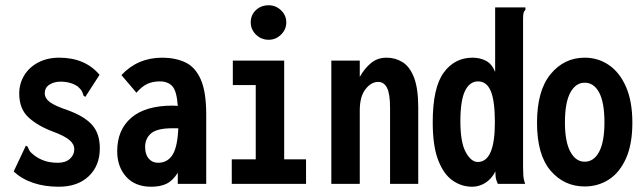

<svg xmlns="http://www.w3.org/2000/svg" viewBox="-20 -698 2440 729"><path d="M203 11Q150 11 106.5 -3.5Q63 -18 32 -47L74 -136L78 -145L85 -141Q88 -133 92 -126Q96 -119 109 -109Q127 -95 149 -87.5Q171 -80 200 -80Q229 -80 245.5 -95Q262 -110 262 -131Q262 -151 243.5 -166.5Q225 -182 182 -198Q125 -219 89 -251.5Q53 -284 53 -343Q53 -380 71.5 -411Q90 -442 124.5 -460.5Q159 -479 205 -479Q303 -479 358 -414L309 -338L304 -330L297 -335Q295 -343 291.5 -350.5Q288 -358 276 -369Q262 -379 245 -383.5Q228 -388 210 -388Q185 -388 167.5 -376.5Q150 -365 150 -344Q150 -324 170.5 -309.5Q191 -295 236 -280Q300 -257 329.5 -224Q359 -191 359 -135Q359 -69 317 -29Q275 11 203 11Z M554 11Q493 11 459 -27Q425 -65 425 -124Q425 -205 478.5 -251Q532 -297 636 -297Q644 -297 655 -296Q651 -353 634 -371Q617 -389 587 -389Q561 -389 540.5 -380Q520 -371 498 -346L441 -413Q503 -479 596 -479Q645 -479 683 -461.5Q721 -444 742 -397Q763 -350 763 -263V0H655V-42Q636 -12 612.5 -0.5Q589 11 554 11ZM531 -140Q531 -112 544.5 -96Q558 -80 580 -80Q616 -80 635 -110Q654 -140 657 -211Q651 -211 645 -211Q639 -211 635 -211Q576 -211 553.5 -191.5Q531 -172 531 -140Z M860 0V-93H951V-375H864V-468H1059V-93H1142V0ZM1000 -547Q972 -547 952 -566.5Q932 -586 932 -613Q932 -641 951.5 -659.5Q971 -678 1000 -678Q1027 -678 1047 -659Q1067 -640 1067 -613Q1067 -586 1047 -566.5Q1027 -547 1000 -547Z M1238 0V-468H1346V-406Q1364 -438 1388.5 -458.5Q1413 -479 1448 -479Q1481 -479 1508.5 -462Q1536 -445 1552 -403.5Q1568 -362 1568 -290V0H1461V-289Q1461 -342 1449.5 -364.5Q1438 -387 1416 -387Q1389 -387 1367.5 -359Q1346 -331 1346 -279V0Z M1773 11Q1732 11 1698 -13Q1664 -37 1643.5 -90.5Q1623 -144 1623 -234Q1623 -365 1664.5 -422Q1706 -479 1774 -479Q1803 -479 1825.5 -467Q1848 -455 1860 -425V-670H1975V-661Q1969 -655 1967.5 -647.5Q1966 -640 1966 -624V-64Q1966 -48 1967 -32Q1968 -16 1974 0H1870Q1864 -14 1862.5 -22.5Q1861 -31 1861 -47Q1846 -18 1822.5 -3.5Q1799 11 1773 11ZM1794 -83Q1859 -83 1859 -233Q1859 -315 1843.5 -352Q1828 -389 1795 -389Q1763 -389 1745.5 -352.5Q1728 -316 1728 -238Q1728 -157 1748.5 -120Q1769 -83 1794 -83Z M2200 10Q2122 10 2070.5 -50Q2019 -110 2019 -232Q2019 -354 2070.5 -416.5Q2122 -479 2200 -479Q2251 -479 2292 -451Q2333 -423 2357 -368Q2381 -313 2381 -232Q2381 -151 2357 -97Q2333 -43 2292 -16.5Q2251 10 2200 10ZM2200 -84Q2235 -84 2255 -122Q2275 -160 2275 -233Q2275 -309 2255 -346.5Q2235 -384 2200 -384Q2166 -384 2145.5 -346.5Q2125 -309 2125 -233Q2125 -160 2145.5 -122Q2166 -84 2200 -84Z"/></svg>

Font: Inconsolata Condensed ExtraBold
Style: Regular
Weight: 800
Width: 3
Monospace: yes
Designer: Raph Levien, Cyreal, Brenton Simpson
Foundry: Raph Levien, Cyreal, Google
Version: Version 3.001; ttfautohint (v1.8.2.53-6de2)